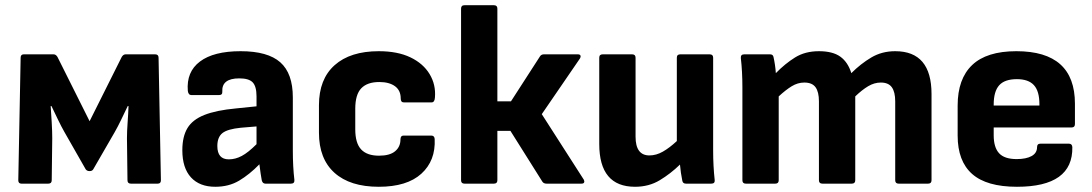

<svg xmlns="http://www.w3.org/2000/svg" viewBox="-20 -703 4179 735"><path d="M62 0Q50 0 50 -13L59 -482Q59 -495 71 -495H185Q194 -495 200 -485L323 -239L446 -485Q452 -495 461 -495H574Q587 -495 587 -482L596 -13Q596 0 584 0H481Q468 0 468 -13L466 -174Q466 -200 468.5 -234Q471 -268 472 -297H469Q457 -272 444 -245Q431 -218 419 -197L337 -55Q333 -48 323 -48Q313 -48 308 -55L227 -197Q215 -218 202 -245Q189 -272 177 -297H174Q176 -268 178 -234Q180 -200 180 -174L178 -13Q178 0 165 0Z M804 12Q744 12 711 -24Q678 -60 678 -128Q678 -180 697.5 -212.5Q717 -245 762.5 -263Q808 -281 884 -288L962 -296V-334Q962 -372 947.5 -387.5Q933 -403 896 -403Q828 -403 831 -352Q832 -339 818 -339H713Q701 -339 699 -355Q693 -428 745.5 -467.5Q798 -507 901 -507Q1005 -507 1053 -464.5Q1101 -422 1101 -330V-127Q1101 -64 1107 -14Q1108 0 1094 0H996Q985 0 982 -13Q978 -34 973 -74Q935 -35 895.5 -11.5Q856 12 804 12ZM812 -144Q812 -93 856 -93Q881 -93 905.5 -106Q930 -119 962 -151V-219L902 -214Q851 -209 831.5 -193.5Q812 -178 812 -144Z M1430 12Q1320 12 1260.5 -41.5Q1201 -95 1201 -195V-300Q1201 -400 1261 -453.5Q1321 -507 1430 -507Q1502 -507 1551 -483.5Q1600 -460 1624.5 -419.5Q1649 -379 1645 -330Q1644 -311 1632 -311H1526Q1514 -311 1514 -326Q1514 -357 1492 -373Q1470 -389 1432 -389Q1386 -389 1363 -365Q1340 -341 1340 -287V-208Q1340 -155 1362.5 -131Q1385 -107 1431 -107Q1472 -107 1492.5 -124Q1513 -141 1513 -169Q1513 -184 1525 -184H1631Q1643 -184 1644 -171Q1648 -88 1593 -38Q1538 12 1430 12Z M2215 -15Q2218 -9 2216 -4.5Q2214 0 2206 0H2072Q2061 0 2056 -8L1934 -202H1884V-13Q1884 0 1871 0H1758Q1745 0 1745 -13V-670Q1745 -683 1758 -683H1871Q1884 -683 1884 -670V-315H1936L2047 -487Q2052 -495 2062 -495H2192Q2200 -495 2202 -490.5Q2204 -486 2200 -479L2054 -266Z M2411 12Q2274 12 2274 -152V-482Q2274 -495 2287 -495H2400Q2413 -495 2413 -482V-180Q2413 -108 2466 -108Q2492 -108 2517.5 -122.5Q2543 -137 2571 -163V-482Q2571 -495 2584 -495H2697Q2710 -495 2710 -482V-127Q2710 -97 2711.5 -68.5Q2713 -40 2716 -13Q2717 0 2703 0H2606Q2594 0 2592 -11Q2586 -40 2583 -73Q2547 -38 2505.5 -13Q2464 12 2411 12Z M2835 0Q2822 0 2822 -13V-368Q2822 -429 2816 -481Q2815 -495 2829 -495H2928Q2939 -495 2941 -485Q2944 -472 2946.5 -455.5Q2949 -439 2950 -423Q2985 -459 3023.5 -483Q3062 -507 3115 -507Q3168 -507 3197 -486Q3226 -465 3239 -423Q3275 -459 3315.5 -483Q3356 -507 3407 -507Q3546 -507 3546 -343V-13Q3546 0 3533 0H3420Q3407 0 3407 -13V-315Q3407 -351 3394 -369Q3381 -387 3352 -387Q3327 -387 3303.5 -373Q3280 -359 3254 -334V-13Q3254 0 3241 0H3128Q3115 0 3115 -13V-315Q3115 -351 3102 -369Q3089 -387 3059 -387Q3034 -387 3011 -373Q2988 -359 2961 -334V-13Q2961 0 2948 0Z M3873 12Q3757 12 3701.5 -37Q3646 -86 3646 -184V-299Q3646 -401 3701.5 -454Q3757 -507 3871 -507Q4095 -507 4095 -306V-228Q4095 -215 4082 -215H3784V-185Q3784 -139 3804.5 -116.5Q3825 -94 3872 -94Q3908 -94 3929 -105.5Q3950 -117 3950 -140Q3950 -153 3963 -153H4072Q4084 -153 4085 -140Q4088 12 3873 12ZM3784 -299H3959V-304Q3959 -354 3938 -377Q3917 -400 3873 -400Q3826 -400 3805 -376.5Q3784 -353 3784 -303Z"/></svg>

Font: Sofia Sans ExtraBold
Style: Regular
Weight: 800
Designer: Botio Nikoltchev, Ani Petrova
Foundry: lettersoup
Version: Version 4.101; ttfautohint (v1.8.4.7-5d5b)